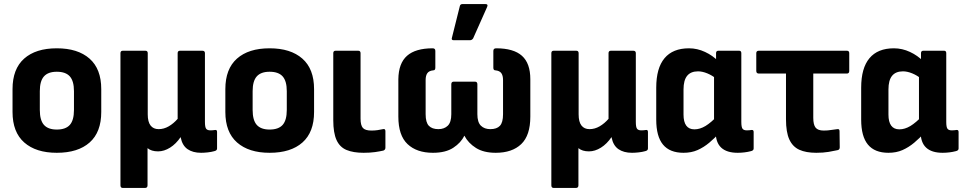

<svg xmlns="http://www.w3.org/2000/svg" viewBox="-20 -745 4763 950"><path d="M261 11Q158 11 100 -40Q42 -91 42 -191V-304Q42 -404 99.5 -455Q157 -506 261 -506Q365 -506 423 -455Q481 -404 481 -304V-191Q481 -91 423.5 -40Q366 11 261 11ZM261 -104Q305 -104 325.5 -127Q346 -150 346 -201V-294Q346 -344 325.5 -367Q305 -390 261 -390Q218 -390 197.5 -367Q177 -344 177 -294V-201Q177 -150 197.5 -127Q218 -104 261 -104Z M588 185Q576 185 576 172V-482Q576 -494 588 -494H699Q711 -494 711 -482V-179Q711 -142 725 -124Q739 -106 765 -106Q791 -106 815 -120Q839 -134 859 -157V-482Q859 -494 871 -494H981Q994 -494 994 -482V-142Q994 -116 1000 -108Q1006 -100 1021 -100Q1027 -100 1033 -100.5Q1039 -101 1045 -102Q1054 -103 1054 -92V-10Q1054 0 1040 3Q1026 7 1008 9Q990 11 975 11Q934 11 908 -7Q882 -25 874 -65V-67Q851 -33 821.5 -14.5Q792 4 762 4Q729 4 710 -12V172Q710 185 697 185Z M1314 11Q1211 11 1153 -40Q1095 -91 1095 -191V-304Q1095 -404 1152.5 -455Q1210 -506 1314 -506Q1418 -506 1476 -455Q1534 -404 1534 -304V-191Q1534 -91 1476.5 -40Q1419 11 1314 11ZM1314 -104Q1358 -104 1378.5 -127Q1399 -150 1399 -201V-294Q1399 -344 1378.5 -367Q1358 -390 1314 -390Q1271 -390 1250.5 -367Q1230 -344 1230 -294V-201Q1230 -150 1250.5 -127Q1271 -104 1314 -104Z M1779 11Q1728 11 1694.5 -3Q1661 -17 1645 -52.5Q1629 -88 1629 -150V-482Q1629 -494 1641 -494H1752Q1764 -494 1764 -482V-158Q1764 -125 1775.5 -112Q1787 -99 1818 -99Q1833 -99 1847.5 -101Q1862 -103 1875 -106Q1887 -109 1887 -96V-14Q1887 -4 1877 0Q1860 4 1835.5 7.5Q1811 11 1779 11Z M2122 11Q2042 11 1996.5 -32Q1951 -75 1951 -168V-353Q1952 -432 1994 -469Q2036 -506 2121 -506Q2134 -506 2134 -493V-410Q2134 -397 2124 -397Q2103 -395 2094.5 -383Q2086 -371 2086 -349V-180Q2086 -139 2102 -122.5Q2118 -106 2149 -106Q2178 -106 2195.5 -123Q2213 -140 2213 -180V-328Q2213 -341 2225 -341H2330Q2342 -341 2342 -328V-180Q2342 -140 2359.5 -123Q2377 -106 2406 -106Q2438 -106 2453.5 -122.5Q2469 -139 2469 -180V-349Q2469 -371 2460.5 -383Q2452 -395 2431 -397Q2421 -397 2421 -410V-493Q2421 -506 2435 -506Q2521 -506 2562.5 -469Q2604 -432 2604 -353V-168Q2604 -75 2559 -32Q2514 11 2433 11Q2373 11 2335 -13Q2297 -37 2278 -73H2277Q2261 -39 2223 -14Q2185 11 2122 11ZM2225 -546Q2212 -546 2216 -558L2255 -714Q2257 -725 2269 -725H2381Q2397 -725 2390 -710L2321 -555Q2315 -546 2305 -546Z M2720 185Q2708 185 2708 172V-482Q2708 -494 2720 -494H2831Q2843 -494 2843 -482V-179Q2843 -142 2857 -124Q2871 -106 2897 -106Q2923 -106 2947 -120Q2971 -134 2991 -157V-482Q2991 -494 3003 -494H3113Q3126 -494 3126 -482V-142Q3126 -116 3132 -108Q3138 -100 3153 -100Q3159 -100 3165 -100.5Q3171 -101 3177 -102Q3186 -103 3186 -92V-10Q3186 0 3172 3Q3158 7 3140 9Q3122 11 3107 11Q3066 11 3040 -7Q3014 -25 3006 -65V-67Q2983 -33 2953.5 -14.5Q2924 4 2894 4Q2861 4 2842 -12V172Q2842 185 2829 185Z M3362 11Q3294 11 3260.5 -29.5Q3227 -70 3227 -153V-311Q3227 -408 3268 -457Q3309 -506 3389 -506Q3430 -506 3468.5 -488Q3507 -470 3534 -442L3526 -354Q3504 -372 3479.5 -382Q3455 -392 3434 -392Q3398 -392 3380 -370Q3362 -348 3362 -302V-178Q3362 -142 3375.5 -123.5Q3389 -105 3416 -105Q3443 -105 3470.5 -121.5Q3498 -138 3532 -174L3541 -89Q3517 -62 3489.5 -39Q3462 -16 3431.5 -2.5Q3401 11 3362 11ZM3630 11Q3576 11 3548.5 -14.5Q3521 -40 3521 -93V-115L3513 -138V-403L3523 -438V-482Q3523 -494 3535 -494H3637Q3648 -494 3648 -482V-142Q3648 -116 3654 -108Q3660 -100 3675 -100Q3681 -100 3687 -100.5Q3693 -101 3699 -102Q3709 -103 3709 -92V-10Q3709 0 3695 3Q3680 7 3663 9Q3646 11 3630 11Z M4019 11Q3968 11 3935 -4Q3902 -19 3885.5 -55Q3869 -91 3869 -155V-381H3735Q3722 -381 3722 -394V-482Q3722 -494 3735 -494H4170Q4182 -494 4182 -482V-394Q4182 -381 4170 -381H4004V-162Q4004 -128 4015.5 -113.5Q4027 -99 4056 -99Q4076 -99 4093 -102Q4110 -105 4123 -106Q4134 -108 4134 -96L4135 -16Q4135 -4 4124 -2Q4107 2 4080 6.5Q4053 11 4019 11Z M4376 11Q4308 11 4274.5 -29.5Q4241 -70 4241 -153V-311Q4241 -408 4282 -457Q4323 -506 4403 -506Q4444 -506 4482.5 -488Q4521 -470 4548 -442L4540 -354Q4518 -372 4493.5 -382Q4469 -392 4448 -392Q4412 -392 4394 -370Q4376 -348 4376 -302V-178Q4376 -142 4389.5 -123.5Q4403 -105 4430 -105Q4457 -105 4484.5 -121.5Q4512 -138 4546 -174L4555 -89Q4531 -62 4503.5 -39Q4476 -16 4445.5 -2.5Q4415 11 4376 11ZM4644 11Q4590 11 4562.5 -14.5Q4535 -40 4535 -93V-115L4527 -138V-403L4537 -438V-482Q4537 -494 4549 -494H4651Q4662 -494 4662 -482V-142Q4662 -116 4668 -108Q4674 -100 4689 -100Q4695 -100 4701 -100.5Q4707 -101 4713 -102Q4723 -103 4723 -92V-10Q4723 0 4709 3Q4694 7 4677 9Q4660 11 4644 11Z"/></svg>

Font: Sofia Sans Semi Condensed ExtraBold
Style: Regular
Weight: 800
Designer: Botio Nikoltchev, Ani Petrova
Foundry: lettersoup
Version: Version 4.100